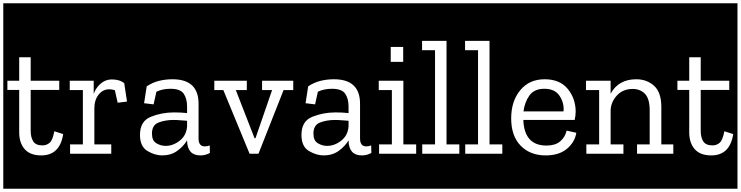

<svg xmlns="http://www.w3.org/2000/svg" viewBox="-32 -937 4514 1170"><path d="M-12 213V-917H379V213ZM353 -120 299 -137Q289 -83 270.5 -67Q252 -51 227 -51Q186 -51 170.5 -75.5Q155 -100 155 -140V-389H329V-445H155V-588H85V-445H13V-389H85V-131Q85 -66 118.5 -28Q152 10 219 10Q333 10 353 -120Z M355 213V-917H795V213ZM649 -453Q611 -453 581.5 -427.5Q552 -402 539 -365V-445H393V-388H473V-57H395V0H646V-57H543V-276Q543 -328 569 -360.5Q595 -393 634 -393Q651 -393 668 -387L685 -311L742 -318L725 -430Q697 -453 649 -453Z M771 213V-917H1274V213ZM862 -411 846 -308 904 -301 921 -378Q958 -396 1007 -396Q1067 -396 1087.5 -366Q1108 -336 1108 -288V-248Q1090 -250 1069.5 -251Q1049 -252 1029 -252Q954 -252 887.5 -225.5Q821 -199 821 -115Q821 -44 866.5 -17Q912 10 956 10Q1010 10 1048.5 -18Q1087 -46 1108 -82V-80Q1110 10 1189 10Q1220 10 1247 -5L1246 -51Q1233 -45 1216 -45Q1178 -45 1178 -93V-305Q1178 -454 1019 -454Q975 -454 936 -444Q897 -434 862 -411ZM1108 -167Q1104 -112 1063.5 -80Q1023 -48 977 -48Q948 -48 921 -64Q894 -80 894 -123Q894 -175 934.5 -190.5Q975 -206 1025 -206Q1047 -206 1068 -204Q1089 -202 1108 -201Z M1250 213V-917H1779V213ZM1696 -388H1760V-445H1565V-388H1626L1525 -95H1519L1405 -388H1472V-445H1267V-388H1329L1489 0H1543Z M1755 213V-917H2258V213ZM1846 -411 1830 -308 1888 -301 1905 -378Q1942 -396 1991 -396Q2051 -396 2071.5 -366Q2092 -336 2092 -288V-248Q2074 -250 2053.5 -251Q2033 -252 2013 -252Q1938 -252 1871.5 -225.5Q1805 -199 1805 -115Q1805 -44 1850.5 -17Q1896 10 1940 10Q1994 10 2032.5 -18Q2071 -46 2092 -82V-80Q2094 10 2173 10Q2204 10 2231 -5L2230 -51Q2217 -45 2200 -45Q2162 -45 2162 -93V-305Q2162 -454 2003 -454Q1959 -454 1920 -444Q1881 -434 1846 -411ZM2092 -167Q2088 -112 2047.5 -80Q2007 -48 1961 -48Q1932 -48 1905 -64Q1878 -80 1878 -123Q1878 -175 1918.5 -190.5Q1959 -206 2009 -206Q2031 -206 2052 -204Q2073 -202 2092 -201Z M2234 213V-917H2535V213ZM2349 -651V-560H2425V-651ZM2278 0H2504V-57H2426V-445H2276V-388H2356V-57H2278Z M2511 213V-917H2797V213ZM2541 0H2767V-57H2689V-688H2540V-631H2619V-57H2541Z M2773 213V-917H3059V213ZM2803 0H3029V-57H2951V-688H2802V-631H2881V-57H2803Z M3035 213V-917H3525V213ZM3480 -128 3421 -141Q3411 -100 3381 -75Q3351 -50 3298 -50Q3163 -50 3157 -206H3470Q3476 -233 3476 -259Q3475 -338 3427 -396Q3379 -454 3287 -454Q3193 -454 3138 -387Q3083 -320 3083 -216Q3083 -108 3141 -49Q3199 10 3293 10Q3375 10 3423 -30.5Q3471 -71 3480 -128ZM3402 -258H3158Q3165 -314 3194 -355Q3223 -396 3285 -396Q3350 -396 3378.5 -352Q3407 -308 3402 -258Z M3501 213V-917H4095V213ZM3850 0H4075V-57H3998V-285Q3998 -374 3954 -414Q3910 -454 3845 -454Q3737 -454 3689 -366V-445H3539V-388H3619V-57H3541V0H3767V-57H3689V-265Q3691 -316 3727.5 -355.5Q3764 -395 3824 -395Q3869 -395 3898 -365.5Q3927 -336 3927 -264V-57H3850Z M4071 213V-917H4462V213ZM4436 -120 4382 -137Q4372 -83 4353.5 -67Q4335 -51 4310 -51Q4269 -51 4253.5 -75.5Q4238 -100 4238 -140V-389H4412V-445H4238V-588H4168V-445H4096V-389H4168V-131Q4168 -66 4201.5 -28Q4235 10 4302 10Q4416 10 4436 -120Z"/></svg>

Font: Zilla Slab Highlight
Style: Regular
Weight: 400
Designer: Typotheque Type Foundry
Foundry: Typotheque type foundry
Version: Version 1.1; 2017; ttfautohint (v1.6)